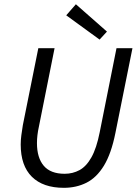

<svg xmlns="http://www.w3.org/2000/svg" viewBox="-20 -887 656 919"><path d="M285.7 12Q186.2 12 132.6 -40.9Q79.1 -93.8 79.1 -195.5Q79.1 -216.6 82.2 -240Q85.3 -263.4 89.3 -287.8L163.4 -656.3H241.2L166.2 -281Q161.3 -258.9 159.1 -239.4Q156.9 -220 156.9 -202Q156.9 -132.1 189.3 -93.7Q221.7 -55.2 289.7 -55.2Q328.1 -55.2 360.7 -72.8Q393.2 -90.4 417.6 -133.9Q442.1 -177.4 457.3 -254.2L537.6 -656.3H614L532.4 -250.6Q512.6 -151.6 477.5 -94.1Q442.3 -36.6 393.7 -12.3Q345.1 12 285.7 12ZM456.7 -697.5 297 -813.7 343.2 -866.6 491.9 -735.8Z"/></svg>

Font: Source Sans Variable
Style: Italic
Weight: 200
Italic angle: -11°
Designer: Paul D. Hunt
Foundry: Adobe Systems Incorporated
Version: Version 3.006;hotconv 1.0.111;makeotfexe 2.5.65597